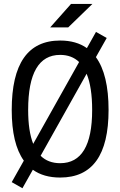

<svg xmlns="http://www.w3.org/2000/svg" viewBox="-20 -914 626 999"><path d="M96.7 65.4 41 33.7 104 -78.1Q41 -166 41 -341.8Q41 -703.1 293 -703.1Q376.5 -703.1 432.1 -663.6L479.5 -748L535.2 -716.3L479 -616.7Q544.9 -526.4 544.9 -341.8Q544.9 9.8 293 9.8Q207 9.8 150.9 -30.8ZM293 -64.9Q459.5 -64.9 459.5 -341.8Q459.5 -460.9 430.7 -530.3L191.4 -103.5Q230.5 -64.9 293 -64.9ZM152.8 -165.5 391.6 -591.3Q353 -628.4 293 -628.4Q126.5 -628.4 126.5 -341.8Q126.5 -231.9 152.8 -165.5ZM241.2 -771.5 349.6 -893.6H460.9L335 -771.5Z"/></svg>

Font: CaskaydiaMono NF SemiLight
Style: Regular
Weight: 350
Designer: Aaron Bell
Foundry: Saja Typeworks
Version: Version 2111.001; ttfautohint (v1.8.4);Nerd Fonts 3.1.1